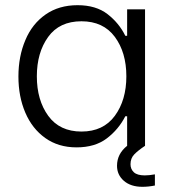

<svg xmlns="http://www.w3.org/2000/svg" viewBox="-20 -562 661 740"><path d="M78 -408Q104 -470 155.5 -506Q207 -542 279 -542Q350 -542 394.5 -507.5Q439 -473 463 -424H470V-526H539V0Q512 18 497.5 33Q483 48 483 71Q483 90 496 102Q509 114 538 114Q555 114 577 110V153Q552 158 529 158Q484 158 457.5 135Q431 112 431 77Q431 31 470 0V-114H463Q437 -63 391.5 -28.5Q346 6 275 6Q205 6 154.5 -30Q104 -66 77.5 -128Q51 -190 51 -267Q51 -345 78 -408ZM122 -268Q122 -176 166 -115.5Q210 -55 294 -55Q378 -55 422.5 -115.5Q467 -176 467 -268Q467 -360 422.5 -420Q378 -480 294 -480Q209 -480 165.5 -419.5Q122 -359 122 -268Z"/></svg>

Font: Lopes Sans Light
Style: Regular
Weight: 300
Designer: Gabriel Lam, Diego Maldonado
Foundry: TypeRant, Foresti Design
Version: Version 4.000